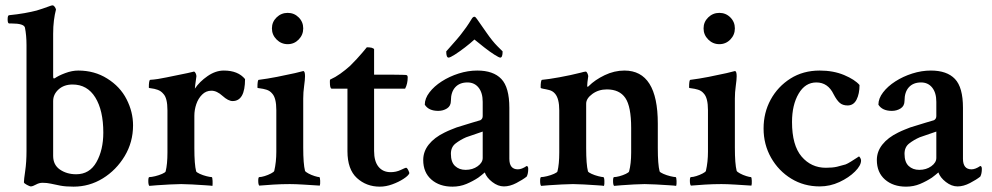

<svg xmlns="http://www.w3.org/2000/svg" viewBox="-20 -698 3745 725"><path d="M257.8 6.8Q227.5 6.8 207.5 2.9Q187.5 -1 172.4 -4.4Q157.2 -7.8 140.6 -7.8Q127.9 -7.8 115.7 -1Q103.5 5.9 95.7 5.9Q92.8 5.9 81.5 0Q70.3 -5.9 70.3 -9.8Q70.3 -19.5 75.2 -52.7Q80.1 -85.9 80.1 -128.9V-527.3Q80.1 -564.5 74.2 -593.8Q70.3 -609.4 23.4 -609.4H14.6Q8.8 -609.4 8.8 -625Q8.8 -640.6 14.6 -640.6Q44.9 -643.6 72.3 -648.4Q99.6 -653.3 118.2 -658.2Q143.6 -666 159.2 -671.9Q174.8 -677.7 176.8 -677.7H178.7Q182.6 -677.7 186.5 -672.4Q190.4 -667 191.4 -662.1Q186.5 -643.6 183.6 -620.6Q180.7 -597.7 180.7 -570.3V-413.1Q180.7 -404.3 181.6 -402.8Q182.6 -401.4 186.5 -402.3Q200.2 -412.1 226.1 -421.9Q252 -431.6 275.4 -431.6Q336.9 -431.6 384.8 -401.4Q433.6 -371.1 458 -323.2Q482.4 -275.4 482.4 -224.6Q482.4 -161.1 450.7 -108.4Q418.9 -55.7 368.2 -24.4Q317.4 6.8 257.8 6.8ZM267.6 -40Q318.4 -40 344.2 -85.9Q370.1 -131.8 370.1 -197.3Q370.1 -281.2 339.8 -330.1Q309.6 -378.9 253.9 -378.9Q221.7 -378.9 201.2 -360.4Q180.7 -341.8 180.7 -316.4V-109.4Q180.7 -75.2 206.5 -57.6Q232.4 -40 267.6 -40Z M543.9 3.9Q540 0 540 -14.6Q540 -29.3 543.9 -29.3Q551.8 -29.3 565.9 -32.7Q580.1 -36.1 592.3 -41.5Q604.5 -46.9 605.5 -50.8Q612.3 -78.1 612.3 -122.1V-281.2Q612.3 -328.1 596.7 -343.8Q587.9 -354.5 575.2 -358.9Q562.5 -363.3 552.2 -364.3Q542 -365.2 542 -367.2Q542 -394.5 546.9 -396.5Q575.2 -398.4 608.9 -405.8Q642.6 -413.1 687.5 -421.9Q702.1 -424.8 706.5 -426.3Q710.9 -427.7 711.9 -427.7Q715.8 -427.7 718.8 -421.4Q721.7 -415 721.7 -410.2Q715.8 -369.1 715.8 -363.3Q733.4 -389.6 763.7 -410.6Q793.9 -431.6 825.2 -431.6Q878.9 -431.6 905.3 -399.4Q905.3 -316.4 858.4 -316.4Q841.8 -316.4 820.3 -335.9Q798.8 -355.5 778.3 -355.5Q757.8 -355.5 743.2 -340.8Q728.5 -326.2 721.2 -304.7Q713.9 -283.2 713.9 -260.7V-138.7Q713.9 -77.1 720.7 -50.8Q722.7 -46.9 734.4 -41.5Q746.1 -36.1 759.8 -32.7Q773.4 -29.3 779.3 -29.3Q782.2 -29.3 782.7 -15.1Q783.2 -1 782.2 3.9Q777.3 2.9 754.4 1.5Q731.4 0 705.6 -1.5Q679.7 -2.9 664.1 -2.9Q648.4 -2.9 622.1 -1.5Q595.7 0 572.8 1.5Q549.8 2.9 543.9 3.9Z M959 2.9Q955.1 -1 955.1 -15.6Q955.1 -29.3 959 -29.3Q966.8 -29.3 979.5 -33.2Q992.2 -37.1 1003.4 -43Q1014.6 -48.8 1015.6 -52.7Q1019.5 -69.3 1021.5 -87.9Q1023.4 -106.4 1023.4 -125V-282.2Q1023.4 -328.1 1007.8 -344.7Q999 -355.5 985.8 -359.4Q972.7 -363.3 962.4 -364.3Q952.1 -365.2 952.1 -367.2Q952.1 -396.5 957 -396.5Q988.3 -400.4 1025.9 -407.7Q1063.5 -415 1093.8 -421.9L1125 -429.7Q1131.8 -429.7 1131.8 -410.2Q1131.8 -397.5 1128.4 -373.5Q1125 -349.6 1125 -326.2V-140.6Q1125 -79.1 1131.8 -52.7Q1133.8 -48.8 1144.5 -43Q1155.3 -37.1 1168 -33.2Q1180.7 -29.3 1185.5 -29.3Q1188.5 -29.3 1189 -15.6Q1189.5 -2 1187.5 2.9Q1157.2 1 1126 -1Q1094.7 -2.9 1074.2 -2.9Q1043.9 -2.9 1012.2 -1Q980.5 1 959 2.9ZM1066.4 -531.2Q1042 -531.2 1024.4 -548.8Q1006.8 -566.4 1006.8 -590.8Q1006.8 -615.2 1024.4 -632.3Q1042 -649.4 1066.4 -649.4Q1090.8 -649.4 1107.9 -632.3Q1125 -615.2 1125 -590.8Q1125 -566.4 1107.9 -548.8Q1090.8 -531.2 1066.4 -531.2Z M1414.1 6.8Q1363.3 6.8 1327.6 -25.9Q1292 -58.6 1292 -127V-363.3H1232.4Q1225.6 -363.3 1225.6 -388.7Q1225.6 -396.5 1226.6 -397.5Q1246.1 -406.2 1264.6 -419.4Q1283.2 -432.6 1301.8 -449.2Q1330.1 -477.5 1347.7 -498.5Q1365.2 -519.5 1365.2 -519.5Q1370.1 -519.5 1375 -519Q1379.9 -518.6 1383.8 -517.6Q1392.6 -514.6 1392.6 -511.7V-416H1463.9Q1486.3 -416 1498.5 -415.5Q1510.7 -415 1511.7 -415Q1519.5 -415 1519.5 -406.2Q1519.5 -381.8 1509.8 -363.3H1392.6V-127.9Q1392.6 -88.9 1409.2 -68.4Q1425.8 -47.9 1455.1 -47.9Q1475.6 -47.9 1493.2 -56.2Q1510.7 -64.5 1512.7 -64.5Q1516.6 -65.4 1521.5 -55.7Q1526.4 -45.9 1525.4 -43Q1521.5 -34.2 1503.4 -22.5Q1485.4 -10.7 1461.4 -2Q1437.5 6.8 1414.1 6.8Z M1688.5 6.8Q1639.6 6.8 1608.9 -20Q1578.1 -46.9 1578.1 -93.8Q1578.1 -126 1599.1 -152.3Q1620.1 -178.7 1658.2 -197.3Q1671.9 -204.1 1683.1 -208.5Q1694.3 -212.9 1704.1 -216.8Q1738.3 -227.5 1761.2 -234.4Q1784.2 -241.2 1793.9 -244.1Q1802.7 -249 1802.7 -259.8V-313.5Q1802.7 -347.7 1787.1 -367.2Q1771.5 -386.7 1745.1 -386.7Q1715.8 -386.7 1699.2 -368.7Q1682.6 -350.6 1682.6 -317.4Q1682.6 -297.9 1668 -288.6Q1653.3 -279.3 1634.8 -279.3Q1598.6 -279.3 1584 -302.7Q1584 -326.2 1601.6 -349.1Q1619.1 -372.1 1647.9 -390.6Q1676.8 -409.2 1711.9 -420.4Q1747.1 -431.6 1782.2 -431.6Q1842.8 -431.6 1873 -399.9Q1903.3 -368.2 1903.3 -291V-98.6Q1903.3 -58.6 1935.5 -58.6Q1950.2 -58.6 1968.8 -71.3Q1974.6 -70.3 1974.6 -60.5Q1974.6 -42 1968.8 -31.2Q1954.1 -19.5 1929.7 -6.8Q1905.3 5.9 1882.8 5.9Q1860.4 5.9 1838.9 -10.7Q1817.4 -27.3 1810.5 -46.9Q1802.7 -40 1798.8 -37.1Q1794.9 -34.2 1786.1 -27.3Q1765.6 -13.7 1741.2 -3.4Q1716.8 6.8 1688.5 6.8ZM1738.3 -56.6Q1764.6 -56.6 1783.7 -70.3Q1802.7 -84 1802.7 -101.6V-201.2L1740.2 -179.7Q1717.8 -169.9 1700.2 -156.2Q1682.6 -142.6 1682.6 -117.2Q1682.6 -85.9 1698.2 -71.3Q1713.9 -56.6 1738.3 -56.6ZM1673.8 -480.5Q1665 -480.5 1665 -503.9Q1689.5 -531.2 1704.1 -548.3Q1718.8 -565.4 1723.6 -572.3Q1731.4 -582 1740.7 -595.2Q1750 -608.4 1760.7 -626Q1765.6 -634.8 1771.5 -634.8Q1775.4 -634.8 1781.2 -626L1817.4 -574.2Q1839.8 -542 1857.9 -523.9Q1876 -505.9 1877.9 -503.9Q1877.9 -480.5 1869.1 -480.5Q1864.3 -480.5 1846.7 -491.7Q1829.1 -502.9 1808.6 -519Q1788.1 -535.2 1771.5 -548.8Q1756.8 -535.2 1735.8 -519Q1714.8 -502.9 1697.3 -491.7Q1679.7 -480.5 1673.8 -480.5Z M2023.4 3.9Q2019.5 0 2019.5 -14.6Q2019.5 -29.3 2023.4 -29.3Q2031.2 -29.3 2045.4 -32.7Q2059.6 -36.1 2071.8 -41.5Q2084 -46.9 2085 -50.8Q2091.8 -78.1 2091.8 -122.1V-281.2Q2091.8 -325.2 2076.2 -343.8Q2067.4 -354.5 2054.2 -357.9Q2041 -361.3 2031.2 -362.8Q2021.5 -364.3 2021.5 -367.2Q2021.5 -394.5 2026.4 -396.5Q2048.8 -398.4 2092.3 -406.2Q2135.7 -414.1 2173.8 -423.8Q2175.8 -424.8 2183.1 -426.3Q2190.4 -427.7 2191.4 -427.7Q2195.3 -427.7 2198.2 -420.9Q2201.2 -414.1 2201.2 -410.2Q2199.2 -396.5 2198.2 -387.7Q2197.3 -378.9 2197.3 -375Q2197.3 -370.1 2199.2 -370.1Q2200.2 -370.1 2203.1 -373Q2226.6 -396.5 2263.2 -414.1Q2299.8 -431.6 2337.9 -431.6Q2463.9 -431.6 2463.9 -231.4V-138.7Q2463.9 -77.1 2470.7 -50.8Q2472.7 -46.9 2484.9 -41.5Q2497.1 -36.1 2511.2 -32.7Q2525.4 -29.3 2531.2 -29.3Q2534.2 -29.3 2534.7 -15.1Q2535.2 -1 2533.2 3.9Q2529.3 2.9 2506.3 1.5Q2483.4 0 2456.5 -1.5Q2429.7 -2.9 2414.1 -2.9Q2398.4 -2.9 2373.5 -1.5Q2348.6 0 2326.7 1.5Q2304.7 2.9 2298.8 3.9Q2294.9 0 2294.9 -14.6Q2294.9 -29.3 2298.8 -29.3Q2306.6 -29.3 2319.3 -32.7Q2332 -36.1 2343.3 -41.5Q2354.5 -46.9 2355.5 -50.8Q2359.4 -65.4 2361.3 -83Q2363.3 -100.6 2363.3 -122.1V-214.8Q2363.3 -295.9 2341.3 -328.1Q2319.3 -360.4 2271.5 -360.4Q2240.2 -360.4 2216.8 -343.3Q2193.4 -326.2 2193.4 -306.6V-138.7Q2193.4 -77.1 2200.2 -50.8Q2202.1 -46.9 2213.9 -41.5Q2225.6 -36.1 2239.3 -32.7Q2252.9 -29.3 2257.8 -29.3Q2261.7 -29.3 2262.2 -15.1Q2262.7 -1 2260.7 3.9Q2255.9 2.9 2232.9 1.5Q2210 0 2184.6 -1.5Q2159.2 -2.9 2143.6 -2.9Q2127.9 -2.9 2101.6 -1.5Q2075.2 0 2052.2 1.5Q2029.3 2.9 2023.4 3.9Z M2588.9 2.9Q2585 -1 2585 -15.6Q2585 -29.3 2588.9 -29.3Q2596.7 -29.3 2609.4 -33.2Q2622.1 -37.1 2633.3 -43Q2644.5 -48.8 2645.5 -52.7Q2649.4 -69.3 2651.4 -87.9Q2653.3 -106.4 2653.3 -125V-282.2Q2653.3 -328.1 2637.7 -344.7Q2628.9 -355.5 2615.7 -359.4Q2602.5 -363.3 2592.3 -364.3Q2582 -365.2 2582 -367.2Q2582 -396.5 2586.9 -396.5Q2618.2 -400.4 2655.8 -407.7Q2693.4 -415 2723.6 -421.9L2754.9 -429.7Q2761.7 -429.7 2761.7 -410.2Q2761.7 -397.5 2758.3 -373.5Q2754.9 -349.6 2754.9 -326.2V-140.6Q2754.9 -79.1 2761.7 -52.7Q2763.7 -48.8 2774.4 -43Q2785.2 -37.1 2797.9 -33.2Q2810.5 -29.3 2815.4 -29.3Q2818.4 -29.3 2818.8 -15.6Q2819.3 -2 2817.4 2.9Q2787.1 1 2755.9 -1Q2724.6 -2.9 2704.1 -2.9Q2673.8 -2.9 2642.1 -1Q2610.4 1 2588.9 2.9ZM2696.3 -531.2Q2671.9 -531.2 2654.3 -548.8Q2636.7 -566.4 2636.7 -590.8Q2636.7 -615.2 2654.3 -632.3Q2671.9 -649.4 2696.3 -649.4Q2720.7 -649.4 2737.8 -632.3Q2754.9 -615.2 2754.9 -590.8Q2754.9 -566.4 2737.8 -548.8Q2720.7 -531.2 2696.3 -531.2Z M3075.2 5.9Q3015.6 5.9 2967.8 -23.4Q2919.9 -52.7 2891.6 -102.5Q2863.3 -152.3 2863.3 -212.9Q2863.3 -272.5 2890.1 -321.8Q2917 -371.1 2964.8 -401.4Q3012.7 -431.6 3075.2 -431.6Q3127 -431.6 3167.5 -414.6Q3208 -397.5 3225.6 -377Q3225.6 -343.8 3214.4 -321.8Q3203.1 -299.8 3180.7 -299.8Q3162.1 -299.8 3150.9 -309.6Q3139.6 -319.3 3127.9 -341.8Q3106.4 -386.7 3062.5 -386.7Q3020.5 -386.7 2995.6 -344.2Q2970.7 -301.8 2970.7 -237.3Q2970.7 -149.4 3006.8 -106.9Q3043 -64.5 3098.6 -64.5Q3124 -64.5 3140.6 -68.4Q3157.2 -72.3 3172.9 -77.1Q3180.7 -80.1 3192.4 -87.4Q3204.1 -94.7 3213.9 -101.1Q3223.6 -107.4 3223.6 -107.4Q3225.6 -106.4 3228.5 -101.6Q3231.4 -96.7 3231.4 -91.8Q3231.4 -73.2 3208.5 -50.3Q3185.5 -27.3 3149.9 -10.7Q3114.3 5.9 3075.2 5.9Z M3401.4 6.8Q3352.5 6.8 3321.8 -20Q3291 -46.9 3291 -93.8Q3291 -126 3312 -152.3Q3333 -178.7 3371.1 -197.3Q3384.8 -204.1 3396 -208.5Q3407.2 -212.9 3417 -216.8Q3451.2 -227.5 3474.1 -234.4Q3497.1 -241.2 3506.8 -244.1Q3515.6 -249 3515.6 -259.8V-313.5Q3515.6 -347.7 3500 -367.2Q3484.4 -386.7 3458 -386.7Q3428.7 -386.7 3412.1 -368.7Q3395.5 -350.6 3395.5 -317.4Q3395.5 -297.9 3380.9 -288.6Q3366.2 -279.3 3347.7 -279.3Q3311.5 -279.3 3296.9 -302.7Q3296.9 -326.2 3314.5 -349.1Q3332 -372.1 3360.8 -390.6Q3389.6 -409.2 3424.8 -420.4Q3460 -431.6 3495.1 -431.6Q3555.7 -431.6 3585.9 -399.9Q3616.2 -368.2 3616.2 -291V-98.6Q3616.2 -58.6 3648.4 -58.6Q3663.1 -58.6 3681.6 -71.3Q3687.5 -70.3 3687.5 -60.5Q3687.5 -42 3681.6 -31.2Q3667 -19.5 3642.6 -6.8Q3618.2 5.9 3595.7 5.9Q3573.2 5.9 3551.8 -10.7Q3530.3 -27.3 3523.4 -46.9Q3515.6 -40 3511.7 -37.1Q3507.8 -34.2 3499 -27.3Q3478.5 -13.7 3454.1 -3.4Q3429.7 6.8 3401.4 6.8ZM3451.2 -56.6Q3477.5 -56.6 3496.6 -70.3Q3515.6 -84 3515.6 -101.6V-201.2L3453.1 -179.7Q3430.7 -169.9 3413.1 -156.2Q3395.5 -142.6 3395.5 -117.2Q3395.5 -85.9 3411.1 -71.3Q3426.8 -56.6 3451.2 -56.6Z"/></svg>

Font: Crimson Text SemiBold
Style: Regular
Weight: 600
Designer: Sebastian Kosch
Foundry: Sebastian Kosch
Version: Version 1.100; ttfautohint (v1.8.4)